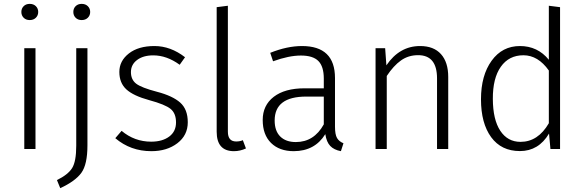

<svg xmlns="http://www.w3.org/2000/svg" viewBox="-20 -773 3031 996"><path d="M164.1 0H106V-522.9H164.1ZM102.8 -741Q114.7 -752.9 134.3 -752.9Q153.8 -752.9 166 -741Q178.2 -729 178.2 -710.9Q178.2 -692.9 166 -680.9Q153.8 -668.9 134.3 -668.9Q114.7 -668.9 102.8 -680.9Q90.8 -692.9 90.8 -710.9Q90.8 -729 102.8 -741Z M433.6 -522.9V-19Q433.6 80.1 402.1 123.5Q370.6 167 292.5 203.1L275.4 161.1Q332.5 133.3 354 99.1Q375.5 64.9 375.5 -17.1V-522.9ZM372.3 -741Q384.3 -752.9 403.8 -752.9Q423.3 -752.9 435.5 -741Q447.8 -729 447.8 -710.9Q447.8 -692.9 435.5 -680.9Q423.3 -668.9 403.8 -668.9Q384.3 -668.9 372.3 -680.9Q360.4 -692.9 360.4 -710.9Q360.4 -729 372.3 -741Z M939.9 -476.1 912.1 -437Q845.2 -485.8 774.9 -485.8Q723.1 -485.8 691.2 -461.9Q659.2 -438 659.2 -398.9Q659.2 -359.9 686.5 -338.9Q713.9 -317.9 794.4 -296.9Q875 -275.9 914.6 -241Q954.1 -206.1 954.1 -138.7Q954.1 -71.3 900.1 -30Q846.2 11.2 765.1 11.2Q657.2 11.2 578.1 -56.2L610.8 -94.2Q677.7 -38.1 764.2 -38.1Q822.3 -38.1 857.7 -64.5Q893.1 -90.8 893.1 -137.9Q893.1 -185.1 865 -208Q836.9 -231 754.4 -253.4Q671.9 -275.9 635.5 -309.3Q599.1 -342.8 599.1 -399.9Q599.1 -457 648.4 -495.6Q697.8 -534.2 781.2 -534.2Q864.7 -534.2 939.9 -476.1Z M1162.1 -89.8Q1162.1 -39.1 1205.1 -39.1Q1225.1 -39.1 1239.7 -45.9L1255.9 -2.9Q1225.1 11.2 1193.8 11.2Q1104 11.2 1104 -89.8V-735.8L1162.1 -743.2Z M1514.6 -36.1Q1608.9 -36.1 1659.7 -127.9V-272H1568.8Q1404.8 -272 1404.8 -147.9Q1404.8 -93.8 1433.8 -64.9Q1462.9 -36.1 1514.6 -36.1ZM1717.8 -368.2V-116.2Q1717.8 -75.2 1728.3 -57.1Q1738.8 -39.1 1761.7 -29.8L1748.5 11.2Q1712.4 4.4 1693.1 -15.9Q1673.8 -36.1 1667.5 -77.1Q1613.3 10.7 1504.4 11.2Q1429.2 11.2 1386 -31.5Q1342.8 -74.2 1342.8 -150.4Q1342.8 -226.6 1400.1 -270.8Q1457.5 -314.9 1559.6 -314.9H1659.7V-365.2Q1659.7 -428.2 1631.6 -456.5Q1603.5 -484.9 1541 -484.9Q1478.5 -484.9 1396.5 -455.1L1381.8 -499Q1469.7 -534.2 1546.4 -534.2Q1717.8 -534.2 1717.8 -368.2Z M2159.2 -534.2Q2230 -534.2 2267.6 -492.2Q2305.2 -450.2 2305.2 -374V0H2247.1V-366.2Q2247.1 -487.3 2148.4 -486.8Q2098.6 -486.8 2060.1 -459.5Q2021.5 -432.1 1986.3 -378.9V0H1928.2V-522.9H1978L1984.4 -434.1Q2052.2 -534.2 2159.2 -534.2Z M2680.2 -37.1Q2771 -37.1 2827.1 -133.8V-407.2Q2771 -486.3 2695.3 -486.3Q2620.1 -486.3 2578.1 -426.8Q2536.1 -367.7 2536.6 -259.8Q2537.1 -152.3 2575.2 -94.7Q2613.3 -37.1 2680.2 -37.1ZM2885.3 0H2835.4L2828.1 -80.1Q2773.9 10.7 2677.2 10.7Q2580.6 10.7 2527.8 -61.5Q2475.1 -133.8 2475.1 -257.8Q2475.1 -381.8 2530.3 -458Q2585.4 -534.2 2677.2 -534.2Q2769 -534.2 2827.1 -462.9V-743.2L2885.3 -735.8Z"/></svg>

Font: FiraSans-Light
Style: Regular
Weight: 300
Designer: Carrois Corporate & Edenspiekermann AG
Foundry: Carrois Corporate GbR & Edenspiekermann AG
Version: Version 3.106;PS 003.106;hotconv 1.0.70;makeotf.lib2.5.58329